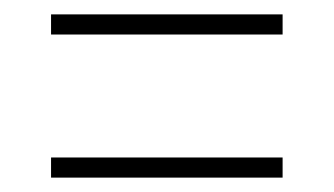

<svg xmlns="http://www.w3.org/2000/svg" viewBox="-20 -491 465 267"><path d="M51 -443V-471H373V-443ZM51 -244V-272H373V-244Z"/></svg>

Font: Noto Serif Tamil ExtraCondensed Thin
Style: Regular
Weight: 100
Width: 2
Designer: Indian Type Foundry, Tom Grace, and the Monotype Design Team
Foundry: Monotype Imaging Inc.
Version: Version 2.004; ttfautohint (v1.8.4.7-5d5b)